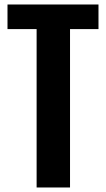

<svg xmlns="http://www.w3.org/2000/svg" viewBox="-20 -830 469 850"><path d="M142.1 0V-701.2H13.2V-810.1H416V-701.2H290V0Z"/></svg>

Font: Oswald Medium
Style: Regular
Weight: 500
Designer: Vernon Adams
Foundry: Vernon Adams
Version: Version 4.103